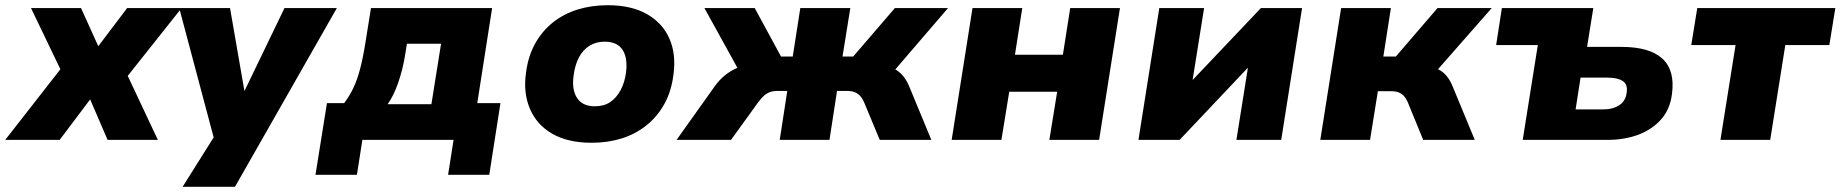

<svg xmlns="http://www.w3.org/2000/svg" viewBox="-57 -537 7065 737"><path d="M-37 0 202 -306 209 -200 62 -506H254L321 -358H319L431 -506H640L397 -200L404 -308L549 0H356L288 -158H291L172 0Z M644 180 781 -38 775 35 631 -506H826L881 -189H882L1035 -506H1236L845 180Z M1154 134 1198 -141H1264Q1285 -169 1299.5 -199.5Q1314 -230 1325 -271.5Q1336 -313 1345 -369L1367 -506H1832L1775 -141H1864L1821 134H1663L1684 0H1334L1313 134ZM1431 -137H1599L1636 -369H1505L1497 -320Q1489 -271 1472 -221Q1455 -171 1431 -137Z M2214 11Q2124 11 2064 -23Q2004 -57 1977.5 -118.5Q1951 -180 1962 -257Q1970 -321 1997 -369.5Q2024 -418 2065.5 -451Q2107 -484 2160.5 -500.5Q2214 -517 2276 -517Q2366 -517 2426 -483Q2486 -449 2512.5 -389Q2539 -329 2528 -250Q2520 -186 2493 -137.5Q2466 -89 2424 -55.5Q2382 -22 2329 -5.5Q2276 11 2214 11ZM2226 -129Q2261 -129 2285 -145Q2309 -161 2325 -190.5Q2341 -220 2346 -259Q2353 -315 2332.5 -346Q2312 -377 2264 -377Q2231 -377 2206 -361.5Q2181 -346 2165.5 -317Q2150 -288 2145 -248Q2137 -193 2158 -161Q2179 -129 2226 -129Z M2540 0 2686 -205Q2703 -229 2724 -246.5Q2745 -264 2770 -275Q2795 -286 2825 -289L2796 -236L2647 -506H2840L2941 -320H2986L3015 -506H3207L3177 -320H3218L3378 -506H3582L3350 -236L3326 -288Q3354 -284 3374.5 -273.5Q3395 -263 3409.5 -245.5Q3424 -228 3434 -203L3518 0H3320L3260 -144Q3253 -160 3244 -169.5Q3235 -179 3223 -183.5Q3211 -188 3194 -188H3156L3127 0H2936L2965 -188H2927Q2911 -188 2898.5 -183.5Q2886 -179 2875.5 -169.5Q2865 -160 2853 -144L2749 0Z M3596 0 3676 -506H3867L3839 -327H4023L4051 -506H4242L4162 0H3971L4001 -185H3817L3787 0Z M4313 0 4393 -506H4565L4521 -231H4522L4783 -506H4941L4861 0H4689L4733 -276H4732L4471 0Z M5011 0 5091 -506H5282L5253 -320H5301L5461 -506H5669L5438 -243L5423 -281Q5449 -279 5466.5 -269.5Q5484 -260 5497 -244Q5510 -228 5520 -203L5604 0H5406L5347 -144Q5340 -160 5331.5 -169Q5323 -178 5311 -182.5Q5299 -187 5282 -187H5232L5202 0Z M5788 0 5846 -364H5686L5708 -506H6059L6035 -357H6167Q6275 -357 6324 -312Q6373 -267 6361 -177Q6354 -118 6319.5 -79Q6285 -40 6232 -20Q6179 0 6112 0ZM5991 -117H6095Q6134 -117 6158.5 -133Q6183 -149 6187 -181Q6192 -213 6172 -226Q6152 -239 6114 -239H6010Z M6547 0 6605 -364H6435L6458 -506H6988L6965 -364H6796L6738 0Z"/></svg>

Font: Nunito Sans 7pt Black
Style: Italic
Weight: 900
Italic angle: -9°
Version: Version 3.101;gftools[0.9.27]